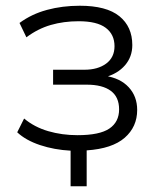

<svg xmlns="http://www.w3.org/2000/svg" viewBox="-20 -517 554 669"><path d="M226 132V8Q169 5 119.5 -11.5Q70 -28 40 -56L64 -104Q100 -74 148 -60Q196 -46 250 -46Q327 -46 361 -69Q395 -92 395 -136Q395 -179 366 -200.5Q337 -222 282 -222H165V-274H274Q321 -274 350 -295.5Q379 -317 379 -356Q379 -397 348.5 -420Q318 -443 254 -443Q202 -443 157 -430Q112 -417 72 -387L48 -437Q90 -468 143.5 -482.5Q197 -497 258 -497Q351 -497 396 -460.5Q441 -424 441 -360Q441 -319 415.5 -289.5Q390 -260 346 -248L345 -253Q399 -245 428.5 -213Q458 -181 458 -134Q458 -75 414.5 -37Q371 1 282 7V132Z"/></svg>

Font: Nunito Sans 10pt Light
Style: Regular
Weight: 300
Designer: Vernon Adams
Foundry: Vernon Adams
Version: Version 3.101;gftools[0.9.27]